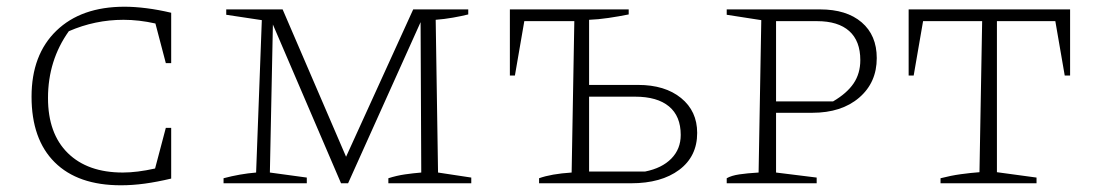

<svg xmlns="http://www.w3.org/2000/svg" viewBox="-20 -546 3269 572"><path d="M340 6Q212 6 143 -62.5Q74 -131 74 -258Q74 -383 148 -454.5Q222 -526 351 -526Q381 -526 416.5 -521.5Q452 -517 490 -508V-358H474L443 -476Q394 -487 348 -487Q263 -487 185 -453Q123 -366 123 -254Q123 -148 182 -90Q241 -32 346 -32Q367 -32 391 -35Q415 -38 442 -44L474 -165H490V-14Q448 -4 411.5 1Q375 6 340 6Z M1285 -32 1384 -17V0H1137V-15Q1162 -23 1186.5 -26.5Q1211 -30 1235 -32L1233 -480L1017 0H996L793 -473L784 -32L894 -17V0H646V-15Q695 -28 743 -32L760 -486L654 -502V-518H822L1011 -79L1211 -518H1375V-503Q1355 -498 1329.5 -493.5Q1304 -489 1278 -487Z M1586 0V-15Q1622 -28 1683 -32L1691 -483H1542L1514 -321H1499V-518H1853V-503Q1823 -497 1792.5 -492.5Q1762 -488 1735 -487V-293H1881Q1961 -293 2009 -254Q2057 -215 2057 -150Q2057 -80 2003.5 -40Q1950 0 1860 0ZM1735 -35H1902Q1952 -45 1980 -73.5Q2008 -102 2008 -144Q2008 -200 1973 -229Q1938 -258 1872 -258H1735Z M2423 -518Q2502 -518 2547 -479.5Q2592 -441 2592 -373Q2592 -300 2539.5 -255Q2487 -210 2400 -210H2292V-32L2413 -17V0H2145V-15Q2159 -23 2182.5 -26.5Q2206 -30 2240 -32L2248 -486L2145 -502V-518ZM2414 -483H2292V-244H2462Q2503 -268 2523 -297.5Q2543 -327 2543 -367Q2543 -424 2510 -453.5Q2477 -483 2414 -483Z M3168 -518V-321H3152L3124 -483H2950V-33L3068 -17V0H2782V-15Q2813 -23 2842 -27Q2871 -31 2898 -33L2906 -483H2730L2702 -321H2687V-518Z"/></svg>

Font: Piazzolla SC ExtraLight
Style: Regular
Weight: 200
Designer: Juan Pablo del Peral
Foundry: Huerta Tipografica
Version: Version 1.330